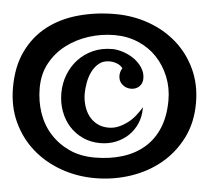

<svg xmlns="http://www.w3.org/2000/svg" viewBox="-48 -726 796 732"><g transform="rotate(5 350.0 -360.0)"><path d="M700.2 -363.3Q700.2 -288.1 670.4 -229Q640.6 -169.9 590.8 -128.9Q541 -87.9 476.1 -66.4Q411.1 -44.9 340.8 -44.9Q271.5 -44.9 209.5 -67.4Q147.5 -89.8 101.1 -130.9Q54.7 -171.9 27.3 -230.5Q0 -289.1 0 -362.3Q0 -443.4 28.8 -502.4Q57.6 -561.5 106.9 -599.6Q156.2 -637.7 222.7 -656.2Q289.1 -674.8 364.3 -674.8Q432.6 -674.8 493.7 -652.8Q554.7 -630.9 600.6 -590.3Q646.5 -549.8 673.3 -492.2Q700.2 -434.6 700.2 -363.3ZM594.7 -365.2Q594.7 -413.1 577.6 -455.1Q560.5 -497.1 530.8 -528.3Q501 -559.6 459.5 -577.1Q418 -594.7 369.1 -594.7Q319.3 -594.7 271.5 -579.6Q223.6 -564.5 185.5 -535.6Q147.5 -506.8 124.5 -464.8Q101.6 -422.9 101.6 -369.1Q101.6 -318.4 117.2 -273.4Q132.8 -228.5 163.1 -195.3Q193.4 -162.1 235.8 -142.6Q278.3 -123 333 -123Q391.6 -123 439.9 -138.2Q488.3 -153.3 522.9 -183.6Q557.6 -213.9 576.2 -259.3Q594.7 -304.7 594.7 -365.2ZM500 -326.2Q500 -293.9 488.3 -267.1Q476.6 -240.2 456.1 -220.7Q435.5 -201.2 408.2 -190.4Q380.9 -179.7 349.6 -179.7Q312.5 -179.7 282.2 -193.8Q252 -208 230.5 -231.9Q209 -255.9 197.3 -288.1Q185.5 -320.3 185.5 -356.4Q185.5 -394.5 198.7 -428.2Q211.9 -461.9 235.4 -486.8Q258.8 -511.7 291.5 -526.4Q324.2 -541 364.3 -541Q383.8 -541 406.2 -533.7Q428.7 -526.4 447.8 -513.2Q466.8 -500 479.5 -481Q492.2 -461.9 492.2 -439.5Q492.2 -419.9 479.5 -408.2Q466.8 -396.5 448.2 -396.5Q428.7 -396.5 414.6 -409.2Q400.4 -421.9 400.4 -442.4Q400.4 -458 409.2 -471.7Q399.4 -483.4 385.7 -488.3Q372.1 -493.2 358.4 -493.2Q334 -493.2 317.9 -480Q301.8 -466.8 292 -446.8Q282.2 -426.8 278.3 -403.8Q274.4 -380.9 274.4 -362.3Q274.4 -339.8 280.8 -317.9Q287.1 -295.9 299.8 -278.8Q312.5 -261.7 331.5 -251.5Q350.6 -241.2 376 -241.2Q396.5 -241.2 414.6 -249Q432.6 -256.8 448.7 -269Q464.8 -281.2 477.5 -297.4Q490.2 -313.5 500 -330.1Z"/></g></svg>

Font: Fontdiner Swanky
Style: Regular
Weight: 400
Designer: Font Diner, Inc
Foundry: Font Diner, Inc
Version: Version 1.000